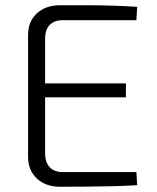

<svg xmlns="http://www.w3.org/2000/svg" viewBox="-20 -711 597 732"><path d="M209 -691Q258 -691 308 -691Q358 -691 407 -689.5Q456 -688 503 -685L500 -634H219Q187 -634 169.5 -616Q152 -598 152 -563V-127Q152 -92 169.5 -73.5Q187 -55 219 -55H500L503 -5Q456 -2 407 -1Q358 0 308 0.5Q258 1 209 1Q154 1 120.5 -30.5Q87 -62 87 -113V-577Q87 -629 120.5 -660Q154 -691 209 -691ZM104 -393H460V-340H104Z"/></svg>

Font: Exo 2 Light
Style: Regular
Weight: 300
Designer: Natanael Gama
Foundry: Natanael Gama
Version: Version 2.010